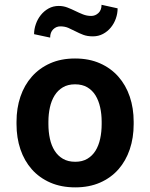

<svg xmlns="http://www.w3.org/2000/svg" viewBox="-20 -787 640 817"><path d="M50.3 -269Q50.3 -326.7 66.9 -375.7Q83.5 -424.8 115.5 -460.9Q147.5 -497.1 193.6 -517.6Q239.7 -538.1 299.3 -538.1Q358.9 -538.1 405.3 -517.6Q451.7 -497.1 483.6 -460.9Q515.6 -424.8 532.2 -375.7Q548.8 -326.7 548.8 -269V-258.8Q548.8 -200.7 532.2 -151.6Q515.6 -102.5 483.9 -66.4Q452.1 -30.3 405.8 -10Q359.4 10.3 300.3 10.3Q240.7 10.3 194.1 -10Q147.5 -30.3 115.5 -66.4Q83.5 -102.5 66.9 -151.6Q50.3 -200.7 50.3 -258.8ZM186 -258.8Q186 -225.6 192.4 -196.5Q198.7 -167.5 212.4 -145.8Q226.1 -124 247.8 -111.3Q269.5 -98.6 300.3 -98.6Q330.1 -98.6 351.6 -111.3Q373 -124 386.5 -145.8Q399.9 -167.5 406.2 -196.5Q412.6 -225.6 412.6 -258.8V-269Q412.6 -301.3 406.2 -330.1Q399.9 -358.9 386.5 -380.9Q373 -402.8 351.6 -415.5Q330.1 -428.2 299.3 -428.2Q269 -428.2 247.6 -415.5Q226.1 -402.8 212.4 -380.9Q198.7 -358.9 192.4 -330.1Q186 -301.3 186 -269ZM480.5 -751.5Q480.5 -729.5 472.9 -708Q465.3 -686.5 451.4 -669.7Q437.5 -652.8 418.2 -642.6Q398.9 -632.3 375 -632.3Q351.6 -632.3 334.2 -638.9Q316.9 -645.5 301.5 -653.6Q286.1 -661.6 271 -668.2Q255.9 -674.8 236.8 -674.8Q219.2 -674.8 206.3 -662.1Q193.4 -649.4 193.4 -627L125 -641.6Q125 -663.1 132.6 -684.6Q140.1 -706.1 153.8 -723.1Q167.5 -740.2 186.8 -751Q206.1 -761.7 230 -761.7Q249.5 -761.7 266.6 -755.1Q283.7 -748.5 300 -740.5Q316.4 -732.4 333 -725.8Q349.6 -719.2 368.2 -719.2Q385.7 -719.2 398.9 -731.7Q412.1 -744.1 412.1 -766.6Z"/></svg>

Font: Roboto Mono
Style: Bold
Weight: 700
Designer: Google
Version: Version 2.000985; 2015; ttfautohint (v1.3)